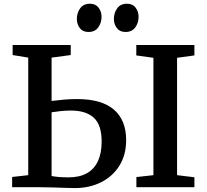

<svg xmlns="http://www.w3.org/2000/svg" viewBox="-20 -978 1080 1003"><path d="M371 4.5Q347.5 4.5 315.5 3.2Q283.5 2 249.5 1Q215.5 0 184.5 0H43.5V-53.5L127.5 -63V-677L46 -690.5V-743H349.5V-690.5L249.5 -677V-450.5Q279 -454.5 313.5 -457.5Q348 -460.5 382 -460.5Q511.5 -460.5 575.2 -405.2Q639 -350 639 -246.5Q639 -168.5 603.5 -112Q568 -55.5 507.2 -25.5Q446.5 4.5 371 4.5ZM338 -51.5Q396 -51.5 434.2 -73.2Q472.5 -95 491.8 -136.8Q511 -178.5 511 -238.5Q511 -325.5 470 -363Q429 -400.5 350 -400.5Q324.5 -400.5 298 -397.8Q271.5 -395 249.5 -391.5V-58.5Q263.5 -55.5 286.5 -53.5Q309.5 -51.5 338 -51.5ZM781.5 -63V-676L692 -688.5V-743H995.5V-688.5L905 -676V-63L995.5 -52V0H692.5V-53ZM441.5 -811Q412.5 -811 397 -831.2Q381.5 -851.5 381.5 -879Q381.5 -910.5 398.8 -934.5Q416 -958.5 449.5 -958.5H450.5Q479.5 -958.5 495 -938Q510.5 -917.5 510.5 -890Q510.5 -859 493.2 -835Q476 -811 442.5 -811ZM635 -811Q606 -811 590.5 -831.2Q575 -851.5 575 -879Q575 -910.5 592.2 -934.5Q609.5 -958.5 643 -958.5H644Q673 -958.5 688.5 -938Q704 -917.5 704 -890Q704 -859 686.8 -835Q669.5 -811 636 -811Z"/></svg>

Font: Merriweather 20pt SemiBold
Style: Regular
Weight: 600
Version: Version 2.100